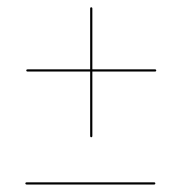

<svg xmlns="http://www.w3.org/2000/svg" viewBox="-20 -614 498 526"><path d="M52 -421Q52 -424 56 -424H404.5Q408 -424 408 -421Q408 -418 404.5 -418H56Q52 -418 52 -421ZM230 -238Q227 -238 227 -242V-590.5Q227 -594 230 -594Q233 -594 233 -590.5V-242Q233 -238 230 -238ZM49.5 -111.5Q49.5 -114.5 53.5 -114.5H402Q405.5 -114.5 405.5 -111.5Q405.5 -108.5 402 -108.5H53.5Q49.5 -108.5 49.5 -111.5Z"/></svg>

Font: Fraunces 144pt Light
Style: Regular
Weight: 300
Version: Version 1.000;[b76b70a41]